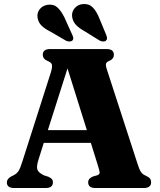

<svg xmlns="http://www.w3.org/2000/svg" viewBox="-20 -947 804 967"><path d="M246.5 -29Q246.5 0 210 0H51.5Q14.5 0 14.5 -28.5Q14.5 -46 36 -58L49 -64.5Q65 -73 73.5 -86.2Q82 -99.5 92.5 -133L236.5 -583.5Q244 -609.5 241.5 -620.8Q239 -632 221 -639.5Q195.5 -649.5 195.5 -671.5Q195.5 -700 233 -700H516.5Q553.5 -700 553.5 -671.5Q553.5 -649.5 529.5 -640Q516.5 -635 514 -626.2Q511.5 -617.5 518 -598L671.5 -125.5Q680.5 -96 689.2 -82.2Q698 -68.5 713.5 -62.5Q729.5 -55 735.2 -47.8Q741 -40.5 741 -29Q741 0 703.5 0H461Q424 0 424 -29Q424 -48 448 -58L470.5 -64.5Q483 -69.5 481.8 -79.2Q480.5 -89 474 -110.5L437.5 -227.5H200.5L174 -143.5Q163 -109 168.2 -93Q173.5 -77 202.5 -63.5L223 -57Q234.5 -52 240.5 -45.8Q246.5 -39.5 246.5 -29ZM221 -291.5H417.5L320 -602.5ZM479 -858 515 -771Q518.5 -762 519 -755Q519.5 -748 514 -742.5Q508 -737.5 498.8 -738Q489.5 -738.5 481.5 -743L404 -791Q376 -806.5 360.8 -823.8Q345.5 -841 343 -865.5Q341 -888 356.5 -906.2Q372 -924.5 398.5 -926.5Q428 -929 446.8 -910Q465.5 -891 479 -858ZM305 -858 344 -771.5Q348 -763.5 349 -756.2Q350 -749 344.5 -743Q339 -738 330 -738Q321 -738 312.5 -742L233.5 -788Q204.5 -802.5 188.5 -818.8Q172.5 -835 169 -859Q165.5 -882 180.2 -900.8Q195 -919.5 221 -923Q250.5 -927 270 -908.8Q289.5 -890.5 305 -858Z"/></svg>

Font: Fraunces 9pt
Style: Bold
Weight: 700
Version: Version 1.000;[b76b70a41]